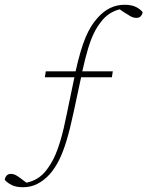

<svg xmlns="http://www.w3.org/2000/svg" viewBox="-27 -686 618 805"><path d="M69 99Q41 99 22.5 90Q4 81 -7 68Q-6 58 0.5 50.5Q7 43 19 43Q31 43 44 51Q57 59 73 72L84 80Q136 69 167 28Q185 5 199 -23.5Q213 -52 226.5 -97Q240 -142 254 -213L285 -362H161L165 -387H290Q310 -477 331.5 -528.5Q353 -580 383 -612Q431 -666 495 -666Q524 -666 542.5 -657Q561 -648 571 -635Q570 -626 563.5 -618.5Q557 -611 545 -611Q532 -611 519 -618.5Q506 -626 489 -637L475 -647Q451 -641 431 -627.5Q411 -614 397 -595Q380 -574 367 -547.5Q354 -521 342.5 -483Q331 -445 318 -387H446L442 -362H313L282 -217Q267 -146 252 -96.5Q237 -47 220 -13.5Q203 20 181 45Q157 71 129.5 85Q102 99 69 99Z"/></svg>

Font: Source Serif 4 SmText ExtraLight
Style: Italic
Weight: 200
Italic angle: -12°
Designer: Frank Grießhammer
Foundry: Adobe
Version: Version 4.005;hotconv 1.1.0;makeotfexe 2.6.0